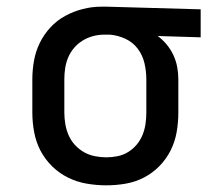

<svg xmlns="http://www.w3.org/2000/svg" viewBox="-20 -548 640 576"><path d="M299 8Q270 8 240.5 3Q211 -2 184.5 -15Q158 -28 136.5 -49Q115 -70 101.5 -96Q88 -122 82.5 -151.5Q77 -181 77 -210V-310Q77 -338 82 -366Q87 -394 99.5 -419.5Q112 -445 131.5 -466Q151 -487 176 -500.5Q201 -514 228.5 -521Q256 -528 284 -528H300L582 -520V-436L453 -440Q468 -429 480 -414.5Q492 -400 500 -383Q508 -366 511.5 -347.5Q515 -329 515 -310V-210Q515 -181 510 -152Q505 -123 492 -97Q479 -71 458.5 -50Q438 -29 412 -15.5Q386 -2 357 3Q328 8 299 8ZM299 -76Q316 -76 333 -79.5Q350 -83 364.5 -92Q379 -101 390 -114Q401 -127 407.5 -143Q414 -159 416.5 -176Q419 -193 419 -210V-310Q419 -334 413.5 -358Q408 -382 393.5 -401.5Q379 -421 356.5 -431.5Q334 -442 310 -444H291Q275 -444 258.5 -439.5Q242 -435 227.5 -426Q213 -417 202 -404Q191 -391 184.5 -375.5Q178 -360 175.5 -343.5Q173 -327 173 -310V-210Q173 -193 176 -175.5Q179 -158 186 -142Q193 -126 205 -113Q217 -100 232 -91.5Q247 -83 264.5 -79.5Q282 -76 299 -76Z"/></svg>

Font: Iosevka Aile Medium
Style: Regular
Weight: 500
Designer: Belleve Invis
Foundry: Belleve Invis
Version: Version 27.3.5; ttfautohint (v1.8.4)